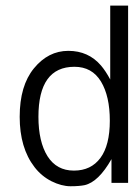

<svg xmlns="http://www.w3.org/2000/svg" viewBox="-20 -645 468 671"><path d="M240.2 -411.6C281.2 -411.6 312 -394.5 333 -359.9C353.5 -325.7 363.8 -280.3 363.8 -223.1C363.8 -166.5 353 -123 331.1 -93.3C309.1 -63.5 278.3 -48.8 238.3 -48.8C197.8 -48.8 167.5 -65.4 146 -99.1C125 -132.8 114.3 -178.7 114.3 -236.8C114.3 -353 156.2 -411.6 240.2 -411.6ZM369.6 -5.9H427.7V-625.5H365.2V-367.2C354.5 -387.2 343.8 -403.3 333 -416C303.7 -450.2 265.6 -467.3 218.8 -467.3C171.9 -467.3 131.8 -446.8 98.6 -406.2C65.4 -365.7 48.8 -309.6 48.8 -236.8C48.8 -164.6 65.9 -106 100.6 -61C116.7 -40 136.7 -23.4 159.7 -11.7C183.1 0 205.6 5.9 226.6 5.9C247.6 5.9 264.2 4.4 275.9 2C308.1 -5.4 339.4 -35.6 369.6 -88.9Z"/></svg>

Font: Meera New
Style: Regular
Weight: 400
Designer: Hussain K H
Foundry: RIT
Version: 1.4.1